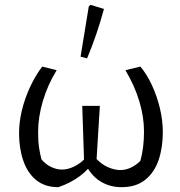

<svg xmlns="http://www.w3.org/2000/svg" viewBox="-20 -767 747 796"><path d="M484 9Q434 9 394.5 -16Q355 -41 327 -99L379 -109Q403 -84 429.5 -73Q456 -62 478 -62Q523 -62 562 -100Q569 -126 573 -155.5Q577 -185 577 -222Q577 -283 557.5 -347.5Q538 -412 500 -476L562 -491Q589 -459 610 -413.5Q631 -368 643 -318Q655 -268 655 -218Q655 -155 637.5 -103.5Q620 -52 582 -21.5Q544 9 484 9ZM222 9Q166 9 130 -20.5Q94 -50 76.5 -101Q59 -152 59 -215Q59 -261 71 -310.5Q83 -360 105 -407Q127 -454 155 -491L215 -476Q178 -416 158 -349Q138 -282 138 -219Q138 -181 142 -154.5Q146 -128 152 -106Q170 -85 192.5 -74.5Q215 -64 238 -64Q260 -64 285 -75.5Q310 -87 332 -109L372 -103Q349 -65 310.5 -36.5Q272 -8 222 9ZM379 -84 329 -86 321 -328H394ZM341 -525 314 -532 348 -740 355 -747 411 -730Q397 -678 379.5 -626.5Q362 -575 341 -525Z"/></svg>

Font: Piazzolla 24pt
Style: Regular
Weight: 400
Designer: Juan Pablo del Peral
Foundry: Huerta Tipografica
Version: Version 2.005